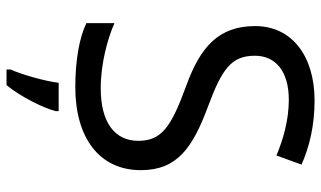

<svg xmlns="http://www.w3.org/2000/svg" viewBox="-218 -546 985 589"><g transform="rotate(90 274.5 -251.5)"><path d="M502 -191C502 -303 433 -350 307 -397C191 -440 151 -469 151 -541C151 -603 197 -645 286 -645C348 -645 407 -628 457 -607L485 -684C431 -708 366 -724 288 -724C153 -724 60 -655 60 -542C60 -431 122 -374 244 -330C373 -283 412 -253 412 -183C412 -112 357 -68 251 -68C175 -68 99 -89 51 -110V-24C96 -2 167 10 247 10C403 10 502 -64 502 -191ZM321 70V61H234C229 104 208 176 193 209V221H241C277 178 312 106 321 70Z"/></g></svg>

Font: Noto Sans Brahmi
Style: Regular
Weight: 400
Designer: Monotype Design Team
Foundry: Monotype Imaging Inc.
Version: Version 2.004